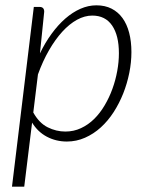

<svg xmlns="http://www.w3.org/2000/svg" viewBox="-20 -525 544 721"><path d="M25 176 107 -499H128.5Q146 -499 146 -481L130 -324.5Q149.5 -365 173.8 -398.2Q198 -431.5 225.2 -455.2Q252.5 -479 282 -492Q311.5 -505 342 -505Q374.5 -505 399 -492.5Q423.5 -480 440 -457.2Q456.5 -434.5 465 -402Q473.5 -369.5 473.5 -329.5Q473.5 -291 465.5 -251.2Q457.5 -211.5 442.8 -174.2Q428 -137 406.8 -104Q385.5 -71 358.5 -46.5Q331.5 -22 299.2 -7.8Q267 6.5 231 6.5Q190.5 6.5 156.2 -11.5Q122 -29.5 100.5 -64.5L71 176ZM326.5 -466.5Q298 -466.5 269.2 -450.8Q240.5 -435 214 -406Q187.5 -377 164 -336.2Q140.5 -295.5 122.5 -245.5L105 -102.5Q127 -63 159 -47Q191 -31 225.5 -31Q257 -31 284.2 -43.8Q311.5 -56.5 333.8 -78.5Q356 -100.5 373.2 -129.8Q390.5 -159 402.2 -191.5Q414 -224 420.2 -258.2Q426.5 -292.5 426.5 -325Q426.5 -392 401 -429.2Q375.5 -466.5 326.5 -466.5Z"/></svg>

Font: Lato Light
Style: Italic
Weight: 300
Italic angle: -7°
Designer: Lukasz Dziedzic
Foundry: Lukasz Dziedzic
Version: Version 1.104; Western+Polish opensource